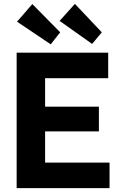

<svg xmlns="http://www.w3.org/2000/svg" viewBox="-20 -972 675 992"><path d="M66 0V-700H539V-568H213V-421H491V-293H213V-132H546V0ZM456 -745 288 -864 367 -952 506 -805ZM147 -951 291 -805 242 -743 68 -860Z"/></svg>

Font: Our Lexend SemiBold
Style: Regular
Weight: 600
Designer: Bonnie Shaver-Troup, Thomas Jockin
Foundry: Lexend
Version: Version 1.007